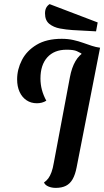

<svg xmlns="http://www.w3.org/2000/svg" viewBox="-20 -892 507 934"><path d="M251.3 22Q231.7 22 215.5 15.2Q199.3 8.3 194 -4.3Q206 -12.2 214.9 -24.2Q223.8 -36.3 230.5 -54.6Q237.2 -72.8 241.7 -99.8L320 -516Q328.8 -563.2 347 -594.3Q365.2 -625.5 394.3 -641.6Q423.5 -657.7 466.8 -660L352.8 -78.2Q346 -42.7 333.4 -20.5Q320.8 1.7 300.7 11.8Q280.5 22 251.3 22ZM159.7 -389.7Q130.5 -389.7 108.8 -404.4Q87 -419.2 75.2 -445.2Q63.3 -471.3 63.3 -505.8Q63.3 -554.5 86.6 -599.8Q109.8 -645.2 158.1 -674.2Q206.3 -703.2 280.3 -703.2Q310.7 -703.2 336.4 -697.4Q362.2 -691.7 384.4 -683.6Q406.7 -675.5 426.8 -669Q446.8 -662.5 466 -660L376.7 -628.8L375.3 -632.3Q369.3 -635.8 354.1 -643Q338.8 -650.2 303.8 -650.2Q243.7 -650.2 210.2 -613.1Q176.8 -576 176.8 -510Q176.8 -481.8 183.9 -455Q191 -428.2 205.3 -402.2Q195.2 -395.7 183.4 -392.7Q171.7 -389.7 159.7 -389.7ZM447.2 -739.5 332.2 -745.8Q302.5 -747.7 271.6 -753.4Q240.7 -759.2 219.8 -776Q199 -792.8 199 -826.8Q199 -842.7 204.5 -853.6Q210 -864.5 221.3 -872L455.2 -782.8Z"/></svg>

Font: Sansita Swashed Light
Style: Regular
Weight: 300
Designer: Pablo Cosgaya
Foundry: Omnibus-Type
Version: Version 1.003